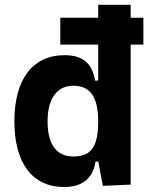

<svg xmlns="http://www.w3.org/2000/svg" viewBox="-20 -752 626 782"><path d="M225.6 -570.3H379.9V-423.8H367.2C355.5 -493.2 318.4 -527.3 242.7 -527.3C113.3 -527.3 38.6 -429.2 38.6 -258.3C38.6 -85.4 113.3 9.8 241.7 9.8C314 9.8 358.9 -24.9 369.1 -93.8H380.4L398.9 4.9L512.2 0V-570.3H564V-679.7H512.2V-732.4H379.9V-679.7H225.6ZM379.9 -258.3C379.9 -157.7 354 -114.7 278.8 -114.7C210 -114.7 173.8 -163.1 173.8 -258.3C173.8 -350.1 211.9 -402.8 278.8 -402.8C346.2 -402.8 379.9 -358.4 379.9 -258.3Z"/></svg>

Font: Cascadia Mono NF
Style: Bold
Weight: 700
Monospace: yes
Designer: Aaron Bell
Foundry: Saja Typeworks
Version: Version 2404.023